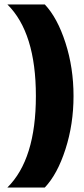

<svg xmlns="http://www.w3.org/2000/svg" viewBox="-20 -708 379 862"><path d="M13.2 -688H181.2Q237.8 -627.9 273.9 -515.9Q310.1 -403.8 310.1 -276.9Q310.1 -150.4 273.9 -38.1Q237.8 74.2 181.2 133.8H13.2Q141.1 7.3 141.1 -276.9Q141.1 -561.5 13.2 -688Z"/></svg>

Font: Overused Grotesk ExtraBold
Style: Regular
Weight: 800
Version: Version 0.002